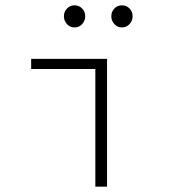

<svg xmlns="http://www.w3.org/2000/svg" viewBox="-20 -701 640 721"><path d="M338 0V-442H97V-480H382V0ZM288.5 -610.5Q277 -598 260 -598Q243 -598 231.5 -610.5Q220 -623 220 -640Q220 -657 231.5 -669Q243 -681 260 -681Q277 -681 288.5 -669Q300 -657 300 -640Q300 -623 288.5 -610.5ZM466.5 -610.5Q455 -598 438 -598Q421 -598 409.5 -610.5Q398 -623 398 -640Q398 -657 409.5 -669Q421 -681 438 -681Q455 -681 466.5 -669Q478 -657 478 -640Q478 -623 466.5 -610.5Z"/></svg>

Font: TypoPRO Source Code Pro
Style: Regular
Weight: 300
Monospace: yes
Designer: Paul D. Hunt, Teo Tuominen
Foundry: Adobe Systems Incorporated
Version: Version 2.010;PS 1.0;hotconv 1.0.84;makeotf.lib2.5.63406